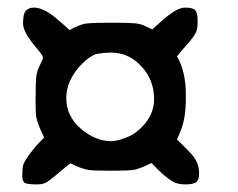

<svg xmlns="http://www.w3.org/2000/svg" viewBox="-20 -649 631 508"><path d="M448.2 -500Q471.7 -460.9 471.7 -397.5Q471.7 -393.6 471.7 -389.6Q471.7 -336.9 459 -305.7Q456.1 -296.9 448.2 -280.3L470.7 -257.8Q491.2 -238.3 499 -223.6Q506.8 -209 506.8 -190.9Q506.8 -172.9 499 -167Q491.2 -161.1 470.7 -161.1Q450.2 -161.1 438.5 -168Q415 -180.7 380.9 -217.8Q347.7 -201.2 331.5 -199.2Q315.4 -197.3 272.5 -197.3Q229.5 -197.3 215.8 -199.2Q198.2 -201.2 166 -216.8Q154.3 -208 130.9 -188Q107.4 -168 99.6 -165Q91.8 -161.1 77.1 -161.1Q48.8 -161.1 43.9 -166.5Q39.1 -171.9 39.1 -179.7V-191.4Q39.1 -210.9 44.9 -220.7Q52.7 -235.4 76.2 -263.7Q83 -270.5 96.7 -285.2Q79.1 -321.3 76.2 -337.9Q74.2 -347.7 74.2 -377Q74.2 -384.8 74.2 -392.6Q74.2 -433.6 76.2 -447.3Q78.1 -460.9 83 -470.7Q93.8 -493.2 93.8 -497.1Q93.8 -502 72.3 -527.3Q41 -564.5 41 -586.9Q41 -613.3 48.8 -621.1Q56.6 -628.9 70.3 -628.9Q97.7 -628.9 137.7 -592.8Q147.5 -585 164.1 -569.3Q191.4 -585 209.5 -586.9Q227.5 -588.9 274.4 -588.9Q321.3 -588.9 336.4 -587.4Q351.6 -585.9 360.8 -581.5Q370.1 -577.1 382.8 -571.3Q390.6 -578.1 408.2 -593.8Q447.3 -628.9 469.2 -628.9Q491.2 -628.9 497.1 -621.6Q502.9 -614.3 502.9 -592.8Q502.9 -571.3 498 -562.5Q492.2 -550.8 476.6 -533.2Q460.9 -515.6 448.2 -500ZM275.4 -275.4Q289.1 -275.4 316.4 -286.1Q343.8 -296.9 366.2 -325.2Q387.7 -353.5 387.7 -386.7Q387.7 -437.5 354 -473.6Q320.3 -509.8 274.4 -509.8H267.6Q256.8 -509.8 233.4 -505.9Q214.8 -498 197.3 -480.5Q155.3 -437.5 155.3 -389.6Q155.3 -341.8 193.8 -308.6Q232.4 -275.4 275.4 -275.4Z"/></svg>

Font: Semi-Sweet
Style: Book
Weight: 400
Designer: Walter E Stewart
Version: 0.5